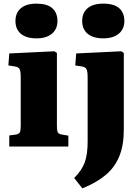

<svg xmlns="http://www.w3.org/2000/svg" viewBox="-20 -806 769 1056"><path d="M181 -595Q125 -595 95 -620Q65 -645 65 -691Q65 -735 94.5 -760.5Q124 -786 181 -786Q239 -786 267.5 -761Q296 -736 296 -690Q296 -646 265.5 -620.5Q235 -595 181 -595ZM31 0V-61L68 -66Q84 -69 89 -78Q94 -87 94 -113V-381Q94 -413 88 -425.5Q82 -438 59 -441L26 -446L31 -512L279 -524L293 -515V-113Q293 -89 297.5 -79Q302 -69 320 -66L356 -60V0ZM548 -595Q493 -595 462.5 -620Q432 -645 432 -691Q432 -735 461.5 -760.5Q491 -786 548 -786Q607 -786 635.5 -761Q664 -736 664 -690Q664 -646 633 -620.5Q602 -595 548 -595ZM433 230 388 173Q431 130 446.5 86Q462 42 462 -26V-382Q462 -414 455.5 -426Q449 -438 427 -441L394 -446L399 -512L647 -524L661 -515V-93Q661 -7 636 54Q611 115 560.5 157Q510 199 433 230Z"/></svg>

Font: Literata 36pt ExtraBold
Style: Regular
Weight: 800
Designer: Latin by Veronika Burian and Jose Scaglione. Greek by Irene Vlachou. Cyrillic by Vera Evstafieva.
Foundry: TypeTogether
Version: Version 3.002